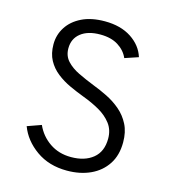

<svg xmlns="http://www.w3.org/2000/svg" viewBox="-108 -801 808 902"><g transform="rotate(15 296.0 -350.0)"><path d="M299.5 12Q212 12 149.8 -32.2Q87.5 -76.5 63.5 -141L131 -165Q153 -115.5 197.5 -85Q242 -54.5 301.5 -54.5Q368 -54.5 408.2 -87.2Q448.5 -120 448.5 -183.5Q448.5 -226 425.5 -256Q402.5 -286 365.5 -307Q328.5 -328 286.5 -343.5Q250.5 -357 214.8 -373.5Q179 -390 149.8 -413Q120.5 -436 103 -468.2Q85.5 -500.5 85.5 -545.5Q85.5 -591.5 109.8 -629.2Q134 -667 180 -689.5Q226 -712 291.5 -712Q369 -712 420.8 -678Q472.5 -644 489 -590.5L423.5 -568.5Q409 -602.5 374.5 -624.5Q340 -646.5 286.5 -646.5Q226.5 -646.5 192.2 -619.2Q158 -592 158 -545Q158 -508.5 180.5 -484Q203 -459.5 239.2 -442Q275.5 -424.5 316 -408.5Q351.5 -395 387.8 -377Q424 -359 454 -333.2Q484 -307.5 502.5 -271.2Q521 -235 521 -184.5Q521 -121.5 492.2 -77.8Q463.5 -34 413.5 -11Q363.5 12 299.5 12Z"/></g></svg>

Font: Overpass Light
Style: Regular
Weight: 300
Designer: Delve Withrington, Dave Bailey, Thomas Jockin
Foundry: Delve Fonts LLC
Version: Version 4.000; ttfautohint (v1.8.3)